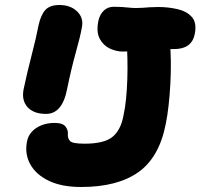

<svg xmlns="http://www.w3.org/2000/svg" viewBox="-20 -735 801 767"><path d="M304 12Q226 12 174.5 -13Q123 -38 100.5 -79.5Q78 -121 88 -170Q92 -192 107 -208.5Q122 -225 145.5 -234.5Q169 -244 198 -244Q231 -244 242 -229Q253 -214 251 -199Q250 -182 260 -171.5Q270 -161 318 -161Q395 -161 428.5 -187.5Q462 -214 473 -272Q480 -304 483.5 -339.5Q487 -375 488.5 -415.5Q490 -456 489 -500.5Q488 -545 485 -593Q483 -631 499 -654Q515 -677 540 -677Q597 -675 624.5 -655.5Q652 -636 658 -575Q662 -534 662.5 -489Q663 -444 660.5 -399.5Q658 -355 653.5 -314Q649 -273 642 -239Q616 -106 532.5 -47Q449 12 304 12ZM164 -280Q115 -280 90.5 -306.5Q66 -333 74 -377Q89 -448 106.5 -515Q124 -582 134 -634Q143 -675 161 -695Q179 -715 217 -715Q262 -715 288.5 -689Q315 -663 307 -625Q301 -590 283 -526Q265 -462 248 -379Q229 -280 164 -280ZM470 -529Q445 -529 419 -541Q393 -553 378.5 -580Q364 -607 373 -652Q379 -678 395 -693Q411 -708 435 -708Q452 -708 467 -707Q482 -706 496 -704.5Q510 -703 524 -703Q539 -703 551.5 -704Q564 -705 578.5 -706Q593 -707 613 -707Q652 -707 689 -698.5Q726 -690 746.5 -667Q767 -644 758 -599Q746 -539 676 -539Q617 -539 561.5 -534Q506 -529 470 -529Z"/></svg>

Font: Shantell Sans ExtraBold
Style: Italic
Weight: 800
Italic angle: -11°
Designer: Stephen Nixon, Anya Danilova, Shantell Martin
Foundry: Arrow Type
Version: Version 1.011;[c5ecc13dd]